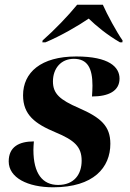

<svg xmlns="http://www.w3.org/2000/svg" viewBox="-20 -786 554 816"><path d="M161 -614 160 -606H173C238 -633 315 -678 357 -707C388 -677 433 -639 490 -606H500L501 -614C476 -649 435 -725 417 -766H308C270 -719 211 -658 161 -614ZM206 10C378 10 449 -74 449 -175C449 -250 409 -286 315 -327C234 -362 205 -388 205 -440C205 -494 238 -536 294 -536C352 -536 373 -496 373 -422C373 -408 372 -393 371 -376C441 -376 488 -399 488 -452C488 -501 444 -546 304 -546C154 -546 78 -478 78 -381C78 -298 129 -260 215 -224C297 -190 327 -162 327 -103C327 -45 295 0 227 0C161 0 122 -48 122 -149C122 -160 123 -172 124 -185C61 -185 17 -162 17 -100C17 -31 97 10 206 10Z"/></svg>

Font: Noto Serif Display
Style: Bold Italic
Weight: 700
Italic angle: -12°
Designer: Monotype Design Team
Foundry: Monotype Imaging Inc.
Version: Version 2.009